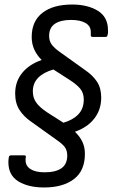

<svg xmlns="http://www.w3.org/2000/svg" viewBox="-20 -710 497 848"><path d="M175 118Q105 118 61 91Q17 64 17 6Q17 1 17.5 -4.5Q18 -10 19 -16Q21 -24 29 -24H87Q96 -24 94 -15Q93 -11 93 -8.5Q93 -6 93 -2Q93 23 115 37Q137 51 177 51Q226 51 251.5 33Q277 15 277 -23Q277 -46 266 -60.5Q255 -75 233 -90L117 -173Q85 -195 66 -224.5Q47 -254 47 -297Q47 -350 78 -388Q109 -426 164 -445Q143 -466 131.5 -491Q120 -516 120 -547Q120 -616 167 -653Q214 -690 299 -690Q367 -690 412 -662.5Q457 -635 457 -576Q457 -572 457 -566.5Q457 -561 455 -556Q455 -547 446 -547H388Q380 -547 381 -557Q381 -560 381 -563Q381 -566 381 -569Q381 -595 357.5 -608.5Q334 -622 294 -622Q248 -622 222.5 -605Q197 -588 197 -551Q197 -528 209 -512.5Q221 -497 242 -482L358 -399Q390 -377 408.5 -349Q427 -321 427 -279Q427 -226 397 -187Q367 -148 311 -128Q332 -108 343.5 -84.5Q355 -61 355 -30Q355 44 306.5 81Q258 118 175 118ZM260 -168Q302 -180 326 -205Q350 -230 350 -271Q350 -299 334.5 -318Q319 -337 286 -358L216 -403Q173 -391 149 -367Q125 -343 125 -306Q125 -278 140 -257Q155 -236 188 -214Z"/></svg>

Font: Sofia Sans Semi Condensed
Style: Italic
Weight: 400
Italic angle: -9°
Designer: Botio Nikoltchev, Ani Petrova
Foundry: lettersoup
Version: Version 4.101